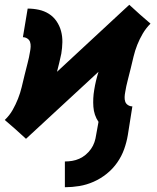

<svg xmlns="http://www.w3.org/2000/svg" viewBox="-38 -566 658 805"><path d="M234 219V111Q249 111 264.5 108.5Q280 106 294.5 99.5Q309 93 321.5 82.5Q334 72 343.5 58.5Q353 45 358 30Q363 15 365 0L375 -55Q356 -83 353.5 -118.5Q351 -154 357 -189Q360 -208 364.5 -227Q369 -246 375 -265L71 16L27 -24L-18 -63Q2 -82 15 -105Q28 -128 37.5 -152Q47 -176 53 -201Q59 -226 65 -251Q71 -276 77.5 -300.5Q84 -325 88 -350Q90 -360 90.5 -370.5Q91 -381 88 -390Q85 -399 76.5 -404.5Q68 -410 58 -410L78 -530Q102 -530 125 -525Q148 -520 167 -508Q186 -496 199 -477Q212 -458 218 -435.5Q224 -413 223.5 -389Q223 -365 219 -341Q215 -322 210.5 -303Q206 -284 201 -265L504 -546L548 -506L593 -467Q574 -448 560.5 -425Q547 -402 537.5 -378Q528 -354 522 -329Q516 -304 510 -279Q504 -254 497.5 -229.5Q491 -205 487 -180Q485 -170 484.5 -159.5Q484 -149 487 -140Q490 -131 498.5 -125.5Q507 -120 517 -120L498 0Q493 30 482.5 59.5Q472 89 453.5 115.5Q435 142 409.5 162.5Q384 183 354.5 196Q325 209 294.5 214Q264 219 234 219Z"/></svg>

Font: Iosevka Curly HvExObl
Style: Regular
Weight: 900
Width: 7
Italic angle: -9°
Monospace: yes
Designer: Belleve Invis
Foundry: Belleve Invis
Version: Version 11.1.0; ttfautohint (v1.8.3)